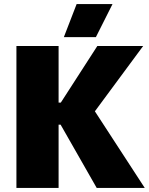

<svg xmlns="http://www.w3.org/2000/svg" viewBox="-20 -927 735 947"><path d="M535 -907H358L295 -744H453ZM61 0H269V-312H279L457 0H694L448 -378L686 -700H460L280 -421H269V-700H61Z"/></svg>

Font: Fixel Display Black
Style: Regular
Weight: 900
Designer: AlfaBravo + MacPaw
Foundry: Kyrylo Tkachov, Marchela Mozhyna, Serhii Makarenko, Maria Weinstein, Zakhar Kryvoshyya
Version: Version 1.211